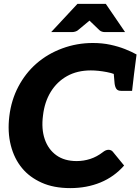

<svg xmlns="http://www.w3.org/2000/svg" viewBox="-20 -959 722 987"><path d="M341 8Q256 8 194 -20Q132 -48 94 -94Q53 -143 35.5 -212Q18 -281 28 -362Q38 -445 74.5 -514Q111 -583 167 -632Q224 -682 299.5 -710Q375 -738 457 -738Q506 -738 547.5 -729Q589 -720 623 -706.5Q657 -693 682 -679L669 -578L601 -561Q574 -580 529 -588.5Q484 -597 447 -597Q377 -597 325 -568Q273 -539 241 -487Q209 -435 201 -365Q192 -296 210 -243.5Q228 -191 269.5 -161Q311 -131 374 -131Q410 -131 444 -142Q478 -153 509 -177Q515 -182 522.5 -185.5Q530 -189 538 -189Q544 -189 550 -186.5Q556 -184 560 -179L618 -108Q567 -50 496.5 -21Q426 8 341 8ZM563 -600 669 -578 659 -492H603Q585 -492 578 -502.5Q571 -513 569 -531ZM243 -794 378 -939H524L623 -794H520Q502 -794 491 -804L440 -853L381 -804Q377 -800 368 -797Q359 -794 350 -794Z"/></svg>

Font: Aleo Black
Style: Italic
Weight: 900
Italic angle: -7°
Designer: Alessio Laiso
Foundry: Alessio Laiso
Version: Version 2.001;gftools[0.9.29]